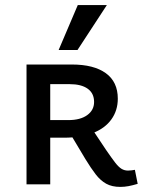

<svg xmlns="http://www.w3.org/2000/svg" viewBox="-20 -723 570 753"><path d="M84 0V-470H262Q348 -470 395 -436Q442 -402 442 -336Q442 -290 417 -255Q392 -220 345 -201.5Q298 -183 232 -183H132V-252H248Q295 -252 322 -271.5Q349 -291 349 -323Q349 -357 324 -375Q299 -393 253 -393H177V0ZM452 10Q419 10 396.5 -2.5Q374 -15 355.5 -39Q337 -63 315 -99L257 -196L336 -225L396 -135Q418 -103 431.5 -85.5Q445 -68 456.5 -61Q468 -54 482 -54Q489 -54 496.5 -55Q504 -56 509 -57L520 -2Q500 4 484 7Q468 10 452 10ZM210 -527 285 -703H399L284 -527Z"/></svg>

Font: Ysabeau SC SemiBold
Style: Regular
Weight: 600
Designer: Christian Thalmann (Catharsis Fonts)
Version: Version 2.001;gftools[0.9.30]; featfreeze: smcp